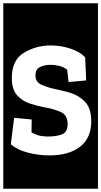

<svg xmlns="http://www.w3.org/2000/svg" viewBox="-30 -937 617 1170"><path d="M-10 213V-917H567V213ZM526 -197Q526 -280 485.5 -319.5Q445 -359 391.5 -373.5Q338 -388 298 -396Q254 -406 220 -422Q186 -438 186 -479Q186 -514 212.5 -528Q239 -542 279 -542Q303 -542 328.5 -536Q354 -530 379 -513L388 -437L495 -447L489 -588Q458 -621 400 -640.5Q342 -660 278 -660Q190 -660 116 -615.5Q42 -571 42 -462Q42 -392 74 -356.5Q106 -321 153.5 -305.5Q201 -290 248 -282Q302 -272 342 -253.5Q382 -235 382 -181Q382 -132 348 -118.5Q314 -105 261 -105Q244 -105 220 -108.5Q196 -112 162 -130L163 -209L56 -219L36 -58Q74 -24 139.5 -7Q205 10 271 10Q390 10 458 -43Q526 -96 526 -197Z"/></svg>

Font: Zilla Slab Highlight
Style: Bold
Weight: 700
Designer: Typotheque Type Foundry
Foundry: Typotheque type foundry
Version: Version 1.1; 2017; ttfautohint (v1.6)